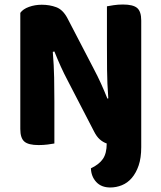

<svg xmlns="http://www.w3.org/2000/svg" viewBox="-20 -636 715 851"><path d="M606 16Q606 64 594.5 97.5Q583 131 564 153Q545 175 520 185Q495 195 469 195Q429 195 406.5 170.5Q384 146 383 110Q419 93 436 68.5Q453 44 453 0Q436 -6 422 -18.5Q408 -31 397 -53L281 -277Q264 -309 249.5 -341Q235 -373 221 -408L214 -406Q219 -346 220 -291.5Q221 -237 221 -186V0Q211 2 191.5 4.5Q172 7 151 7Q106 7 88 -8.5Q70 -24 70 -64V-579Q82 -596 108.5 -605.5Q135 -615 165 -615Q200 -615 229.5 -604Q259 -593 279 -555L396 -330Q413 -298 427.5 -266Q442 -234 456 -199L460 -200Q455 -267 454.5 -327Q454 -387 454 -442V-608Q464 -610 483.5 -613Q503 -616 525 -616Q570 -616 588 -600.5Q606 -585 606 -545V16Z"/></svg>

Font: Baloo 2
Style: Bold
Weight: 700
Designer: Sarang Kulkarni and Ek Type
Foundry: Ek Type
Version: Version 1.640;hotconv 1.0.111;makeotfexe 2.5.65597; ttfautoh